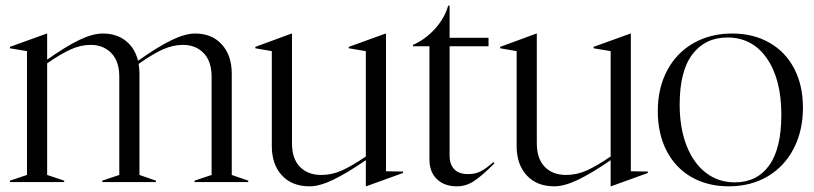

<svg xmlns="http://www.w3.org/2000/svg" viewBox="-20 -641 2867 676"><path d="M15 -5 75 -25V-461L15 -471V-476L145 -523H146V-431Q211 -477 258.5 -500Q306 -523 342 -523Q390 -523 422.5 -497.5Q455 -472 466 -427Q535 -476 583.5 -499.5Q632 -523 667 -523Q726 -523 761 -484.5Q796 -446 796 -381V-25L854 -5V0H665V-5L725 -25V-371Q725 -425 697 -454Q669 -483 624 -483Q590 -483 554.5 -467.5Q519 -452 468 -416Q471 -400 471 -381V-25L529 -5V0H340V-5L400 -25V-371Q400 -425 372 -454Q344 -483 299 -483Q265 -483 230 -467.5Q195 -452 146 -418V-25L206 -5V0H15Z M937 -127V-461L879 -471V-476L1007 -523H1008V-137Q1008 -82 1036 -53.5Q1064 -25 1111 -25Q1148 -25 1183 -40.5Q1218 -56 1268 -90V-461L1208 -471V-476L1338 -523H1339V-38L1399 -37V-32L1269 15H1268V-77Q1201 -31 1153 -8Q1105 15 1070 15Q1008 15 972.5 -23.5Q937 -62 937 -127Z M1492 -80V-478H1434V-483Q1476 -501 1510.5 -538.5Q1545 -576 1558 -621H1563V-508H1700V-478H1563V-93Q1563 -62 1579.5 -45Q1596 -28 1628 -28Q1654 -28 1673 -38Q1692 -48 1717 -70L1721 -66Q1677 -22 1649 -3.5Q1621 15 1589 15Q1545 15 1518.5 -10Q1492 -35 1492 -80Z M1799 -127V-461L1741 -471V-476L1869 -523H1870V-137Q1870 -82 1898 -53.5Q1926 -25 1973 -25Q2010 -25 2045 -40.5Q2080 -56 2130 -90V-461L2070 -471V-476L2200 -523H2201V-38L2261 -37V-32L2131 15H2130V-77Q2063 -31 2015 -8Q1967 15 1932 15Q1870 15 1834.5 -23.5Q1799 -62 1799 -127Z M2296 -250Q2296 -331 2329 -393Q2362 -455 2421.5 -489Q2481 -523 2558 -523Q2632 -523 2688.5 -491Q2745 -459 2776 -400Q2807 -341 2807 -262Q2807 -180 2774 -117Q2741 -54 2682 -19.5Q2623 15 2546 15Q2472 15 2415.5 -17Q2359 -49 2327.5 -109Q2296 -169 2296 -250ZM2567 1Q2645 1 2688 -58.5Q2731 -118 2731 -237Q2731 -362 2680 -435.5Q2629 -509 2541 -509Q2463 -509 2418 -450Q2373 -391 2373 -273Q2373 -191 2397 -129Q2421 -67 2465 -33Q2509 1 2567 1Z"/></svg>

Font: Nyght Serif Light
Style: Regular
Weight: 300
Designer: Maksym Kobuzan
Version: Version 0.410